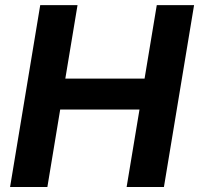

<svg xmlns="http://www.w3.org/2000/svg" viewBox="-20 -748 796 768"><path d="M20.3 0 140.9 -727.5H290.1L241.3 -433.7H558.3L607.1 -727.5H756.3L635.7 0H486.5L538 -310H220.8L169.5 0Z"/></svg>

Font: Inter
Style: Italic
Weight: 400
Italic angle: -9.3988°
Designer: Rasmus Andersson
Foundry: rsms
Version: Version 4.001;git-66647c0bb